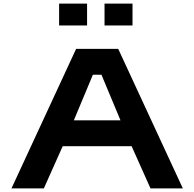

<svg xmlns="http://www.w3.org/2000/svg" viewBox="-20 -1049 1082 1069"><path d="M638.2 -776.9 998 0H817.9L712.9 -234.9H329.1L224.1 0H43.9L403.8 -776.9ZM650.9 -378.9 544.9 -632.8H497.1L391.1 -378.9ZM309.1 -1028.8H464.8V-907.2H309.1ZM562 -1028.8H717.8V-907.2H562Z"/></svg>

Font: Sporting Grotesque
Style: Gras
Weight: 700
Designer: Lucas LE BIHAN
Foundry: Lucas LE BIHAN
Version: Version 1.001